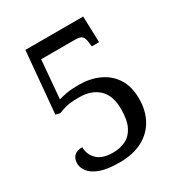

<svg xmlns="http://www.w3.org/2000/svg" viewBox="-171 -833 901 961"><g transform="rotate(-30 279.5 -352.0)"><path d="M244 10Q170 10 129 -6Q88 -22 71.5 -45.5Q55 -69 55 -91Q55 -119 70.5 -134.5Q86 -150 118 -150Q118 -107 148 -78Q178 -49 239 -49Q280 -49 312.5 -65Q345 -81 363.5 -118Q382 -155 382 -218Q382 -297 340.5 -335.5Q299 -374 230 -374Q178 -374 152 -367Q126 -360 107 -352L83 -359L115 -714H449L454 -563H412L408 -593Q405 -614 395.5 -624Q386 -634 354 -634H160L141 -413Q156 -418 185 -423.5Q214 -429 258 -429Q323 -429 374.5 -405.5Q426 -382 456 -335.5Q486 -289 486 -218Q486 -150 457.5 -98.5Q429 -47 375 -18.5Q321 10 244 10Z"/></g></svg>

Font: Noto Serif Makasar
Style: Regular
Weight: 400
Designer: Sérgio Martins
Version: Version 1.001; ttfautohint (v1.8.4.7-5d5b)